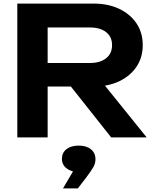

<svg xmlns="http://www.w3.org/2000/svg" viewBox="-20 -770 870 1076"><path d="M195 -417H484Q541 -417 574.5 -443.5Q608 -470 608 -517Q608 -564 574.5 -590Q541 -616 484 -616H170L247 -703V0H77V-750H504Q586 -750 648 -720.5Q710 -691 745 -639Q780 -587 780 -517Q780 -448 745 -396Q710 -344 648 -314.5Q586 -285 504 -285H195ZM325 -351H519L802 0H603ZM333 286 414 148 421 194Q379 194 353 173.5Q327 153 327 120Q327 86 352.5 66Q378 46 421 46Q464 46 489.5 66.5Q515 87 515 122Q515 146 503.5 166Q492 186 463 225L416 286Z"/></svg>

Font: Unbounded Medium
Style: Regular
Weight: 500
Designer: Luke Prowse, Jean-Baptiste Morizot, Fátima Lázaro, Florian Runge
Foundry: NaN
Version: Version 1.700